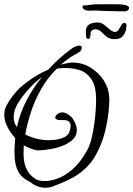

<svg xmlns="http://www.w3.org/2000/svg" viewBox="-26 -857 623 897"><path d="M484 -405Q486 -379 481.5 -336.5Q477 -294 465.5 -246Q454 -198 433 -155Q411 -108 381 -78Q351 -48 320 -30.5Q289 -13 263.5 -3Q238 7 223 13Q208 20 187 20Q168 20 151 14Q134 8 124 0Q117 -6 104 -12.5Q91 -19 77 -32Q63 -45 53 -69.5Q43 -94 42 -136Q41 -156 42.5 -175Q44 -194 45 -212Q23 -236 8.5 -264.5Q-6 -293 -6 -321Q-6 -344 4 -363Q37 -425 92 -467.5Q147 -510 200 -532Q227 -562 256.5 -588Q286 -614 316 -635Q336 -644 344 -644Q356 -644 356 -634Q356 -620 340 -611Q317 -599 297 -585Q277 -571 258 -555Q277 -560 290.5 -562.5Q304 -565 311 -565Q358 -565 396.5 -541.5Q435 -518 458.5 -481.5Q482 -445 484 -405ZM423 -391Q423 -454 401.5 -486Q380 -518 348.5 -528.5Q317 -539 285 -539Q277 -539 269.5 -539Q262 -539 255 -538Q251 -538 247 -537.5Q243 -537 238 -535Q195 -492 165.5 -439.5Q136 -387 118.5 -333Q101 -279 92 -229Q116 -216 145 -209Q174 -202 202 -202Q237 -202 264 -211.5Q291 -221 298 -240Q304 -257 304 -268Q304 -285 293.5 -291Q283 -297 268 -296Q248 -295 240 -298.5Q232 -302 232 -308Q232 -311 234 -314Q236 -317 238 -320Q250 -332 265 -332Q286 -332 311 -307Q333 -275 333 -249Q333 -224 316 -207Q299 -190 273.5 -179Q248 -168 221 -162.5Q194 -157 173 -155.5Q152 -154 145 -155Q116 -161 85 -178Q85 -169 84.5 -160Q84 -151 84 -141Q84 -102 94 -77Q104 -52 118.5 -38Q133 -24 145 -18Q152 -15 161.5 -13Q171 -11 183 -11Q209 -11 242 -22.5Q275 -34 310.5 -64Q346 -94 378 -149Q392 -172 400.5 -205.5Q409 -239 414 -274.5Q419 -310 421 -341Q423 -372 423 -391ZM171 -498Q140 -475 112.5 -445.5Q85 -416 66 -387.5Q47 -359 42 -338Q38 -325 38 -309Q38 -283 53 -263Q68 -331 99 -390Q130 -449 171 -498ZM512 -674Q486 -674 472 -685.5Q458 -697 447 -708.5Q436 -720 420 -720Q413 -720 405 -716Q397 -712 397 -698Q397 -689 394.5 -682Q392 -675 386 -675Q377 -675 376 -690Q375 -705 375 -710Q375 -733 390.5 -742.5Q406 -752 428 -752Q447 -752 461 -741Q475 -730 487.5 -719Q500 -708 511 -708Q522 -708 528.5 -718.5Q535 -729 541 -739.5Q547 -750 554 -750Q558 -750 561.5 -747.5Q565 -745 565 -741Q565 -712 551.5 -693Q538 -674 512 -674ZM568 -830Q577 -827 577 -820Q577 -814 571.5 -809Q566 -804 558 -804Q545 -804 520.5 -804.5Q496 -805 471.5 -805.5Q447 -806 435 -807Q431 -808 422 -808Q415 -808 407.5 -807.5Q400 -807 393 -807Q380 -807 372 -810Q359 -817 359 -825Q359 -832 370 -832Q380 -832 397 -834.5Q414 -837 427 -837H521Q540 -837 551.5 -835Q563 -833 568 -830Z"/></svg>

Font: Ingrid Darling
Style: Regular
Weight: 400
Designer: Robert E. Leuschke
Foundry: Robert E. Leuschke
Version: Version 1.010; ttfautohint (v1.8.3)